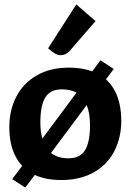

<svg xmlns="http://www.w3.org/2000/svg" viewBox="-20 -802 569 866"><path d="M527 -257Q527 -182 496 -121Q465 -60 403.5 -25Q342 10 256 10Q186 10 137 -13L94 44L35 6L80 -54Q22 -116 22 -228Q22 -304 53 -365Q84 -426 145 -461.5Q206 -497 292 -497Q351 -497 396 -480L433 -530L493 -491L458 -444Q527 -381 527 -257ZM171 -177 325 -384Q298 -399 259 -399Q207 -399 184.5 -362.5Q162 -326 162 -250Q162 -209 171 -177ZM386 -237Q386 -292 371 -328L210 -112Q240 -88 289 -88Q341 -88 363.5 -124.5Q386 -161 386 -237ZM197 -584 324 -782 411 -707 294 -572Q276 -553 253 -553Q231 -553 197 -584Z"/></svg>

Font: Enriqueta
Style: Bold
Weight: 700
Designer: Viviana Monsalve, Gustavo Ibarra
Foundry: 72Puntos
Version: Version 2.000